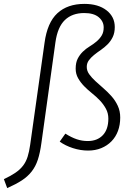

<svg xmlns="http://www.w3.org/2000/svg" viewBox="-87 -763 693 987"><path d="M142 -543Q156 -647 208 -695Q260 -743 347 -743Q418 -743 460.5 -710Q503 -677 503 -624Q503 -594 492.5 -572.5Q482 -551 466 -535Q450 -519 431 -506Q412 -493 396 -480Q380 -467 369.5 -452.5Q359 -438 359 -419Q359 -399 371.5 -381.5Q384 -364 403.5 -346Q423 -328 445 -309Q467 -290 486.5 -268Q506 -246 518.5 -219Q531 -192 531 -159Q531 -121 519.5 -90Q508 -59 486 -36.5Q464 -14 433.5 -1.5Q403 11 366 11Q327 11 288 -1.5Q249 -14 220 -35L249 -76Q281 -56 308 -47Q335 -38 364 -38Q413 -38 441.5 -68Q470 -98 470 -153Q470 -181 457.5 -204Q445 -227 426.5 -246.5Q408 -266 386 -283.5Q364 -301 345.5 -320Q327 -339 314.5 -361Q302 -383 302 -410Q302 -441 312.5 -461.5Q323 -482 339 -497.5Q355 -513 374 -524.5Q393 -536 409 -549.5Q425 -563 435.5 -580Q446 -597 446 -622Q446 -653 420.5 -674.5Q395 -696 346 -696Q284 -696 246.5 -660Q209 -624 198 -546L126 -29Q119 23 107.5 58Q96 93 75.5 119Q55 145 25 164.5Q-5 184 -50 204L-67 158Q-31 141 -7 124.5Q17 108 32 88Q47 68 55 42.5Q63 17 68 -18Z"/></svg>

Font: Glekhifnjqigglhiwekvrgaqftz
Style: Regular
Weight: 300
Italic angle: -8°
Designer: Carrois Corporate & Edenspiekermann
Foundry: Carrois Corporate GbR & Edenspiekermann AG
Version: Version 2.001